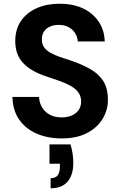

<svg xmlns="http://www.w3.org/2000/svg" viewBox="-20 -732 648 1032"><path d="M312 12Q236 12 176.5 -14Q117 -40 82.5 -90Q48 -140 47 -211H190Q191 -180 206 -155Q221 -130 247.5 -115.5Q274 -101 311 -101Q343 -101 366.5 -111.5Q390 -122 403 -141Q416 -160 416 -186Q416 -214 402 -234Q388 -254 363 -268.5Q338 -283 305.5 -295Q273 -307 236 -319Q150 -346 106 -391.5Q62 -437 62 -511Q62 -574 92.5 -619Q123 -664 177 -688Q231 -712 300 -712Q371 -712 424.5 -687.5Q478 -663 509.5 -617Q541 -571 543 -509H398Q397 -532 384.5 -552.5Q372 -573 350 -585.5Q328 -598 298 -598Q272 -599 250.5 -590Q229 -581 217 -563.5Q205 -546 205 -520Q205 -495 217 -478Q229 -461 251 -448.5Q273 -436 303 -425.5Q333 -415 368 -404Q420 -386 464 -361.5Q508 -337 534 -298Q560 -259 560 -195Q560 -140 531.5 -93Q503 -46 448 -17Q393 12 312 12ZM252 280V226Q278 226 290 210.5Q302 195 302 163V148H246V44H359Q367 71 370.5 96Q374 121 374 144Q374 208 343.5 244Q313 280 252 280Z"/></svg>

Font: DM Sans 12pt
Style: Bold
Weight: 700
Version: Version 4.004;gftools[0.9.30]